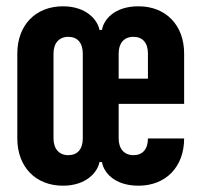

<svg xmlns="http://www.w3.org/2000/svg" viewBox="-20 -580 640 610"><path d="M180 10C254 10 290 -33 296 -65H304C309 -33 343 10 420 10C507 10 565 -50 565 -140H450C450 -106 433 -87 404 -87C375 -87 357 -107 357 -140V-250H565V-410C565 -500 507 -560 420 -560C343 -560 309 -517 304 -485H296C290 -517 254 -560 180 -560C93 -560 35 -500 35 -410V-140C35 -50 93 10 180 10ZM197 -87C168 -87 150 -107 150 -140V-410C150 -443 168 -463 197 -463C226 -463 243 -444 243 -410V-140C243 -106 226 -87 197 -87ZM357 -410C357 -443 374 -463 404 -463C433 -463 450 -444 450 -410V-330H357Z"/></svg>

Font: Tekne LDO ExtraBold
Style: Regular
Weight: 800
Monospace: yes
Designer: Alessio Laiso, Mario Rullo, Paolo Rosset
Foundry: Alessio Laiso
Version: Version 1.000;hotconv 1.0.109;makeotfexe 2.5.65596